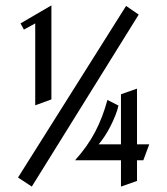

<svg xmlns="http://www.w3.org/2000/svg" viewBox="-20 -708 619 713"><path d="M495.1 -653.8 98.1 -15.1 46.9 -48.8 448.2 -686ZM110.8 -316.9V-621.1L68.8 -598.1L56.2 -621.1L170.9 -688V-338.9ZM512.2 -112.8H488.8V-36.1L429.2 -15.1V-112.8H258.8Q282.2 -139.2 300.8 -165.3Q319.3 -191.4 333.7 -219Q348.1 -246.6 359.1 -275.6Q370.1 -304.7 378.9 -336.9L419.9 -315.9Q416 -298.3 408.2 -278.8Q400.4 -259.3 390.6 -240Q380.9 -220.7 369.4 -203.1Q357.9 -185.5 346.2 -171.9H429.2V-357.9L488.8 -378.9V-171.9H534.2Z"/></svg>

Font: Redressed
Style: Regular
Weight: 400
Designer: Astigmatic (AOETI)
Foundry: Astigmatic (AOETI)
Version: Version 1.000